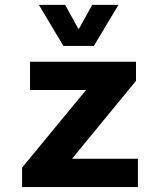

<svg xmlns="http://www.w3.org/2000/svg" viewBox="-20 -761 640 781"><path d="M237.8 -574.2 138.2 -741.2H245.1L297.9 -645H301.8L355 -741.2H461.9L361.8 -574.2ZM69.8 0V-79.1L330.1 -395H102.1V-509.8H533.2V-432.1L272.9 -115.2H541V0Z"/></svg>

Font: Office Code Pro Bold
Style: Regular
Weight: 700
Designer: Nathan Rutzky & Paul D. Hunt
Foundry: Adobe Systems Incorporated
Version: Version 1.004;PS 001.004;hotconv 1.0.70;makeotf.lib2.5.58329